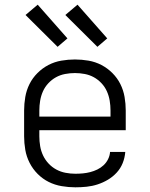

<svg xmlns="http://www.w3.org/2000/svg" viewBox="-20 -792 640 820"><path d="M302 8Q273 8 243.5 3Q214 -2 188 -15Q162 -28 141 -49Q120 -70 106.5 -96.5Q93 -123 88 -152Q83 -181 83 -210V-320Q83 -349 88 -378Q93 -407 106 -433Q119 -459 140 -480Q161 -501 187 -514.5Q213 -528 242 -533Q271 -538 300 -538Q329 -538 358 -533Q387 -528 413 -514.5Q439 -501 460 -480Q481 -459 494 -433Q507 -407 512 -378Q517 -349 517 -320V-236H148V-210Q148 -189 151.5 -168Q155 -147 164 -128Q173 -109 187.5 -93.5Q202 -78 220.5 -68Q239 -58 260 -54Q281 -50 302 -50Q318 -50 334 -51.5Q350 -53 365.5 -57Q381 -61 395.5 -68Q410 -75 422 -86Q434 -97 441.5 -112Q449 -127 450 -143H515Q513 -118 504 -95.5Q495 -73 478.5 -55Q462 -37 441 -24.5Q420 -12 397 -4.5Q374 3 350 5.5Q326 8 302 8ZM148 -294H452V-320Q452 -341 448.5 -362Q445 -383 436.5 -402Q428 -421 413.5 -436.5Q399 -452 381 -462Q363 -472 342 -476Q321 -480 300 -480Q279 -480 258 -476Q237 -472 219 -462Q201 -452 186.5 -436.5Q172 -421 163.5 -402Q155 -383 151.5 -362Q148 -341 148 -320ZM396 -592 259 -728 311 -772 438 -628ZM226 -592 89 -728 141 -772 268 -628Z"/></svg>

Font: Iosevka Curly Light Extended
Style: Regular
Weight: 300
Width: 7
Monospace: yes
Designer: Belleve Invis
Foundry: Belleve Invis
Version: Version 11.1.0; ttfautohint (v1.8.3)